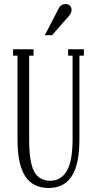

<svg xmlns="http://www.w3.org/2000/svg" viewBox="-20 -925 479 955"><path d="M222 10Q143 10 105 -49Q67 -108 67 -232V-648H45V-680H147V-648H125V-232Q125 -119 149.5 -72.5Q174 -26 230 -26Q283 -26 312 -74.5Q341 -123 341 -232V-648H319V-680H397V-648H375V-232Q375 -108 337 -49Q299 10 222 10ZM271 -881Q277 -894 286 -899.5Q295 -905 305 -905Q319 -905 327.5 -897Q336 -889 336 -876Q336 -861 324 -847L239 -750H203Z"/></svg>

Font: Margherita Variable
Style: Regular
Weight: 400
Designer: James Puckett
Foundry: Dunwich Type Founders
Version: Version 1.008